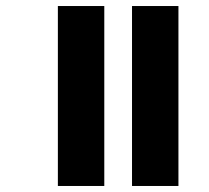

<svg xmlns="http://www.w3.org/2000/svg" viewBox="-20 -617 694 637"><path d="M418 0V-597H572V0ZM172 0V-597H326V0Z"/></svg>

Font: Noto Sans Gujarati ExtraBold
Style: Regular
Weight: 800
Designer: Jelle Bosma - Monotype Design Team, Universal Thirst
Foundry: Monotype Imaging Inc.
Version: Version 2.106; ttfautohint (v1.8.4.7-5d5b)